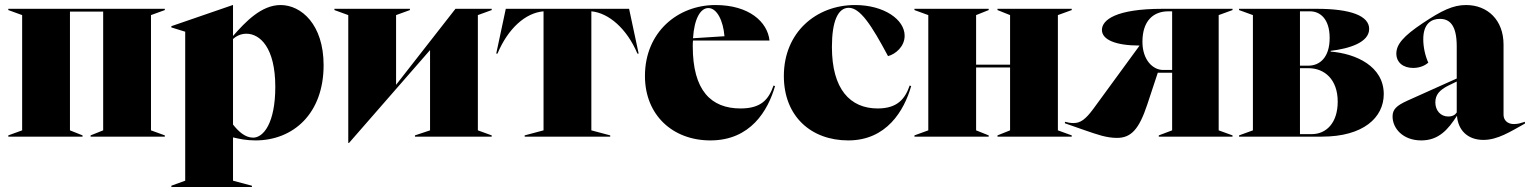

<svg xmlns="http://www.w3.org/2000/svg" viewBox="-20 -543 6080 763"><path d="M13 0H308V-5L258 -25V-497H390V-25L340 -5V0H635V-5L580 -25V-483L635 -503V-508H13V-503L68 -483V-25L13 -5Z M661 200H981V195L906 175V3C931 9 959 15 995 15C1146 15 1266 -92 1266 -284C1266 -446 1177 -523 1095 -523C1019 -523 956 -457 906 -400V-523H905L661 -439V-434L716 -417V175L661 195ZM906 -48V-388C916 -397 934 -409 959 -409C1013 -409 1074 -354 1074 -198C1074 -54 1027 4 986 4C955 4 929 -19 906 -48Z M1364 25H1367L1689 -344V-25L1629 -5V0H1934V-5L1879 -25V-483L1934 -503V-508H1790L1554 -206V-483L1609 -503V-508H1309V-503L1364 -483Z M2065 0H2405V-5L2330 -25V-498C2398 -492 2471 -430 2513 -330H2518L2480 -508H1990L1952 -330H1957C1999 -430 2068 -492 2140 -498V-25L2065 -5Z M2803 15C2963 15 3032 -104 3060 -201L3054 -203C3035 -149 3006 -112 2923 -112C2805 -112 2733 -184 2733 -359C2733 -367 2733 -375 2734 -382H3038C3030 -456 2957 -523 2823 -523C2674 -523 2543 -416 2543 -241C2543 -86 2653 15 2803 15ZM2734 -391C2739 -470 2764 -511 2795 -511C2829 -511 2854 -461 2859 -399Z M3351 15C3503 15 3573 -103 3601 -201L3595 -203C3577 -151 3547 -112 3468 -112C3358 -112 3286 -189 3286 -356C3286 -459 3310 -512 3353 -512C3398 -512 3443 -444 3509 -320C3539 -328 3575 -358 3575 -401C3575 -466 3492 -523 3378 -523C3224 -523 3095 -415 3095 -241C3095 -80 3204 15 3351 15Z M3614 0H3909V-5L3859 -25V-275H3994V-25L3944 -5V0H4239V-5L4184 -25V-483L4239 -503V-508H3944V-503L3994 -483V-286H3859V-483L3909 -503V-508H3614V-503L3669 -483V-25L3614 -5Z M4419 5C4476 5 4507 -31 4539 -127L4581 -254H4638V-25L4585 -5V0H4878V-5L4823 -25V-483L4878 -503V-508H4600C4415 -508 4359 -464 4359 -424C4359 -385 4414 -362 4508 -362V-361L4326 -112C4293 -67 4273 -54 4246 -54C4233 -54 4225 -56 4212 -59V-53L4292 -25C4339 -9 4376 5 4419 5ZM4520 -377C4520 -460 4563 -498 4623 -498H4638V-265H4602C4562 -265 4520 -304 4520 -377Z M4904 0H5233C5398 0 5479 -76 5479 -169C5479 -280 5368 -330 5268 -338V-341C5344 -350 5421 -375 5421 -428C5421 -480 5348 -508 5213 -508H4904V-503L4959 -483V-25L4904 -5ZM5146 -10V-272H5180C5243 -272 5296 -228 5296 -139C5296 -54 5250 -10 5193 -10ZM5146 -282V-498H5186C5226 -498 5264 -468 5264 -392C5264 -315 5225 -282 5179 -282Z M5628 15C5698 15 5735 -29 5770 -83C5774 -27 5811 13 5875 13C5931 13 5981 -19 6040 -52V-59C6024 -54 6013 -50 5996 -50C5970 -50 5955 -66 5955 -87V-366C5955 -463 5892 -523 5806 -523C5754 -523 5709 -501 5634 -451C5556 -399 5529 -366 5529 -330C5529 -295 5556 -273 5596 -273C5628 -273 5648 -287 5656 -294C5644 -320 5636 -355 5636 -387C5636 -450 5669 -468 5702 -468C5741 -468 5769 -443 5769 -359V-231L5573 -143C5529 -123 5514 -108 5514 -80C5514 -33 5555 15 5628 15ZM5684 -136C5684 -166 5700 -185 5736 -203L5769 -219V-96C5763 -87 5753 -80 5735 -80C5705 -80 5684 -104 5684 -136Z"/></svg>

Font: Nyght Serif Dark
Style: Regular
Weight: 800
Designer: Maksym Kobuzan
Version: Version 0.410;Glyphs 3.1.2 (3151)